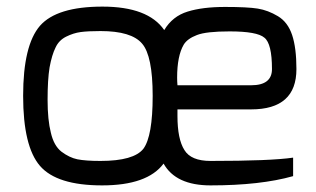

<svg xmlns="http://www.w3.org/2000/svg" viewBox="-20 -556 957 581"><path d="M101 -54Q50 -113 50 -266Q50 -419 101 -478Q152 -536 290 -536Q428 -536 477 -465Q502 -507 548 -521Q593 -535 661 -535Q729 -535 760 -530Q791 -525 821 -507Q851 -489 864 -450Q877 -411 877 -347Q877 -225 740 -225H517V-205Q517 -135 538 -102Q558 -69 617 -69Q799 -69 867 -79V-23Q768 5 617 5Q512 5 475 -61Q426 5 289 5Q152 5 101 -54ZM130 -352Q124 -315 124 -254Q124 -193 134 -154Q143 -115 166 -97Q190 -79 214 -74Q239 -69 284 -69Q385 -69 414 -106Q442 -144 442 -266Q442 -387 410 -424Q378 -462 284 -462Q246 -462 224 -459Q202 -456 180 -445Q158 -434 148 -412Q137 -390 130 -352ZM740 -298Q803 -298 803 -347Q803 -424 780 -442Q758 -461 675 -461Q604 -461 576 -450Q547 -439 536 -421Q516 -387 516 -321Q516 -310 517 -298Z"/></svg>

Font: Mina
Style: Regular
Weight: 400
Version: Version 1.000